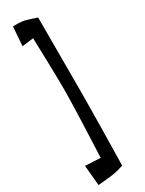

<svg xmlns="http://www.w3.org/2000/svg" viewBox="-253 -886 788 1043"><g transform="rotate(-30 141.0 -364.5)"><path d="M49.8 -853.5Q65.4 -854.5 78.6 -854Q91.8 -853.5 101.6 -852.5Q112.3 -851.6 121.1 -849.6Q129.9 -847.7 140.6 -843.8Q150.4 -840.8 163.1 -836.9Q175.8 -833 192.4 -827.1V-372.1Q192.4 -323.2 191.4 -254.9Q190.4 -139.6 185.5 97.7Q170.9 102.5 157.2 106.4Q143.6 110.4 132.8 112.3Q120.1 115.2 109.4 116.2Q97.7 117.2 84 119.1Q72.3 121.1 56.6 122.1Q41 123 21.5 125L9.8 -2L105.5 2.9Q109.4 -80.1 111.8 -148.9Q114.3 -217.8 116.2 -267.6Q118.2 -326.2 119.1 -372.1Q120.1 -418 119.1 -475.6Q118.2 -525.4 116.7 -592.8Q115.2 -660.2 112.3 -743.2L41 -734.4Z"/></g></svg>

Font: Irish Grover
Style: Regular
Weight: 400
Designer: Squid
Foundry: Font Diner, Inc DBA Sideshow
Version: Version 1.000